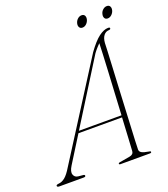

<svg xmlns="http://www.w3.org/2000/svg" viewBox="-184 -924 897 1028"><g transform="rotate(-20 265.0 -410.0)"><path d="M76 -83Q57.5 -53.5 63.8 -35.8Q70 -18 89.5 -16L116 -13.5Q126 -13 126 -6.5Q126 0 114.5 0H-23Q-36.5 0 -36.5 -7.5Q-36.5 -13.5 -23 -15Q-4 -16 14 -30.5Q32 -45 53.5 -81L392 -613.5Q429 -665 458 -686.8Q487 -708.5 511.5 -708.5Q522 -708.5 521.5 -702.5Q521.5 -696 511 -695.5Q493.5 -695 481.8 -680.2Q470 -665.5 468 -638Q468 -627 466.2 -592.5Q464.5 -558 462 -508.5Q459.5 -459 456.5 -401.8Q453.5 -344.5 450.8 -286.8Q448 -229 445.5 -178.2Q443 -127.5 441.2 -91.2Q439.5 -55 439.5 -41.5Q439.5 -29.5 450.8 -22.8Q462 -16 492.5 -11Q501 -10.5 501 -5.5Q501 0 491.5 0H324.5Q317 0 317 -5Q317 -9.5 323.5 -10.5L383.5 -21Q406 -25 407.5 -44Q408.5 -61 411.5 -112.8Q414.5 -164.5 418 -232.5H169.5ZM402 -604.5 176.5 -244H419Q422 -302.5 425.5 -364.8Q429 -427 432 -484Q435 -541 437 -584.2Q439 -627.5 439.5 -647.5Q433.5 -641.5 423.8 -631Q414 -620.5 402 -604.5ZM384 -756.5Q371.5 -756.5 366.2 -766Q361 -775.5 364.5 -788.5Q368 -802 378.2 -811.2Q388.5 -820.5 401 -820.5Q413.5 -820.5 418.5 -811.2Q423.5 -802 420 -788.5Q416.5 -775.5 406.5 -766Q396.5 -756.5 384 -756.5ZM527.5 -756.5Q515 -756.5 510 -766Q505 -775.5 508.5 -788.5Q511.5 -802 522 -811.2Q532.5 -820.5 544.5 -820.5Q557.5 -820.5 562.5 -811.2Q567.5 -802 564 -788.5Q560.5 -775.5 550.2 -766Q540 -756.5 527.5 -756.5Z"/></g></svg>

Font: Fraunces 72pt Thin
Style: Italic
Weight: 100
Italic angle: -16°
Version: Version 1.000;[b76b70a41]